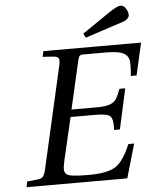

<svg xmlns="http://www.w3.org/2000/svg" viewBox="-59 -941 810 991"><g transform="rotate(-5 346.0 -445.5)"><path d="M399 -764 544 -863Q586 -891 602 -891Q619 -891 630 -873Q641 -855 641 -841Q641 -830 633 -822Q625 -814 614.5 -809.5Q604 -805 580 -798L410 -742ZM38 0 44 -29 100 -35Q118 -36 126.5 -46.5Q135 -57 141 -83L261 -611Q267 -637 262 -647Q257 -657 239 -659L179 -663L186 -692H692L654 -525H624Q629 -570 626.5 -599.5Q624 -629 597.5 -643Q571 -657 510 -657H389Q376 -657 370.5 -651.5Q365 -646 361 -628L304 -379H435Q479 -379 501.5 -387Q524 -395 535 -410.5Q546 -426 560 -464H590L544 -255H514Q517 -308 503 -324.5Q489 -341 427 -341H296L245 -122Q237 -87 238 -72Q239 -57 250 -48Q267 -35 362 -35Q458 -35 501 -61Q544 -87 581 -176H611L560 0Z"/></g></svg>

Font: Heuristica
Style: Italic
Weight: 400
Italic angle: -13°
Version: Version 1.0.2